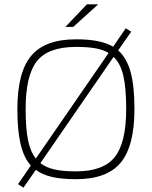

<svg xmlns="http://www.w3.org/2000/svg" viewBox="-20 -818 699 884"><path d="M88 46 63 30 122 -56Q90 -91 75 -153.5Q60 -216 60 -316Q60 -485 123.5 -561Q187 -637 330 -637Q389 -637 430.5 -628.5Q472 -620 501 -603L559 -688L584 -672L524 -586Q563 -552 581 -487.5Q599 -423 599 -316Q599 -146 536 -69.5Q473 7 330 7Q263 7 218.5 -3.5Q174 -14 145 -36ZM330 -602Q202 -602 150 -536.5Q98 -471 98 -316Q98 -227 109 -173Q120 -119 145 -88L480 -574Q456 -589 420 -595.5Q384 -602 330 -602ZM330 -29Q456 -29 508.5 -95Q561 -161 561 -316Q561 -414 547.5 -470.5Q534 -527 503 -556L166 -67Q191 -47 230 -38Q269 -29 330 -29ZM380 -798H432L317 -694H281Z"/></svg>

Font: Blinker ExtraLight
Style: Regular
Weight: 200
Designer: Juergen Huber
Foundry: supertype
Version: Version 1.017;hotconv 1.0.117;makeotfexe 2.5.65602